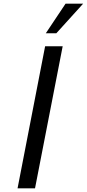

<svg xmlns="http://www.w3.org/2000/svg" viewBox="-20 -1021 471 1041"><path d="M430.7 -1001 285.6 -840.8H228.5L335.4 -1001ZM169.9 0H75.2L224.6 -770H319.8Z"/></svg>

Font: Aurulent Sans
Style: Italic
Weight: 400
Italic angle: -11°
Version: Version 2007.05.04